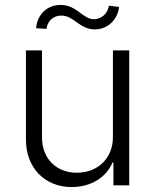

<svg xmlns="http://www.w3.org/2000/svg" viewBox="-20 -750 628 777"><path d="M437 -195C437 -109 375 -51 291 -51C207 -51 150 -109 150 -194V-546H85V-185C85 -71 161 7 270 7C348 7 410 -32 435 -92H439V0H503V-546H437ZM126 -636 168 -633C172 -665 196 -687 228 -687C280 -687 301 -631 364 -631C412 -631 455 -666 462 -722L421 -727C415 -694 391 -673 360 -672C314 -673 291 -730 225 -730C172 -730 131 -693 126 -636Z"/></svg>

Font: Wafeq Light
Style: Regular
Weight: 300
Designer: Rasmus Andersson & Azza Alameddine
Foundry: Google & TypeTogether
Version: Version 3.000;January 28, 2025;FontCreator 15.0.0.3014 64-bi